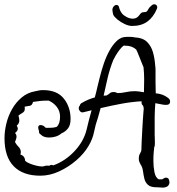

<svg xmlns="http://www.w3.org/2000/svg" viewBox="-20 -788 823 895"><path d="M730 86Q726 86 721.5 85.5Q717 85 713 85H709Q682 85 669.5 73.5Q657 62 653 45Q649 28 646.5 9.5Q644 -9 635 -22Q632 -27 629.5 -33.5Q627 -40 627 -49Q627 -63 633 -73Q639 -83 639 -88Q639 -103 640.5 -131Q642 -159 643.5 -187.5Q645 -216 646 -230Q647 -246 648.5 -263.5Q650 -281 650 -281Q649 -295 644 -298.5Q639 -302 640 -316Q591 -313 543.5 -304Q496 -295 449 -284L437 -241Q425 -207 418.5 -173.5Q412 -140 393 -108Q372 -72 335.5 -40.5Q299 -9 255.5 11Q212 31 168 31Q87 31 44 -13Q1 -57 1 -144Q1 -176 9.5 -211.5Q18 -247 36 -279Q54 -311 81.5 -334Q109 -357 146 -363Q154 -365 162.5 -366.5Q171 -368 181 -368Q246 -368 277.5 -328.5Q309 -289 309 -233Q309 -205 297 -189.5Q285 -174 266 -166Q244 -147 208 -147Q183 -147 170 -161Q160 -166 162 -178Q161 -179 161 -180Q161 -181 160 -182Q158 -190 158 -193Q158 -205 169 -205Q182 -205 192 -193Q194 -193 195 -192.5Q196 -192 197 -192Q208 -192 221 -192.5Q234 -193 245 -197Q260 -212 260 -244Q260 -270 245 -289.5Q230 -309 207 -319H201Q182 -319 168 -317.5Q154 -316 134 -313Q130 -297 119.5 -295Q109 -293 96 -291L95 -290Q97 -275 92.5 -269Q88 -263 81 -259.5Q74 -256 66 -249L67 -245Q70 -235 70 -226Q70 -214 60 -204L58 -202Q63 -194 63 -189Q63 -177 50 -168Q57 -161 57 -151Q57 -146 55 -140Q53 -134 50 -126L51 -124Q57 -113 67 -103Q77 -93 77 -79Q77 -76 76.5 -73.5Q76 -71 75 -68Q96 -61 97 -39L98 -38Q105 -31 120 -25Q135 -19 150.5 -15.5Q166 -12 176 -12Q182 -12 187.5 -14Q193 -16 199 -16Q206 -16 209 -15L210 -16Q221 -22 228 -17Q284 -37 327.5 -83.5Q371 -130 384 -185Q389 -208 395 -230Q401 -252 407 -274L370 -265Q360 -262 353.5 -269Q347 -276 347 -284Q347 -291 352 -296Q354 -305 363 -309Q390 -325 422 -334Q426 -348 429 -361Q432 -374 435 -387Q439 -403 446 -431Q453 -459 463.5 -490.5Q474 -522 489.5 -550.5Q505 -579 524.5 -597.5Q544 -616 569 -616Q581 -616 590 -616Q599 -616 606 -614Q646 -612 665.5 -592.5Q685 -573 693 -544.5Q701 -516 703 -487Q705 -474 705 -461.5Q705 -449 705 -437V-403Q705 -393 705.5 -380.5Q706 -368 706 -353Q721 -352 735.5 -347Q750 -342 763 -332Q773 -325 773 -315Q773 -299 754 -299Q743 -299 730.5 -302Q718 -305 704 -307Q703 -291 702 -275Q701 -259 701 -243V-158Q701 -156 701.5 -145.5Q702 -135 702 -124Q702 -116 701.5 -110Q701 -104 699 -103Q698 -96 696.5 -78Q695 -60 695 -39Q695 -11 700 14.5Q705 40 720 48H733Q738 48 741 45Q748 40 753 40Q767 40 769 55Q770 58 770 63Q770 70 764.5 77Q759 84 745 86Q741 87 737.5 86.5Q734 86 730 86ZM463 -342Q466 -342 469.5 -342.5Q473 -343 477 -343Q486 -348 492 -353.5Q498 -359 510 -359Q515 -359 519.5 -357.5Q524 -356 528 -354Q546 -354 566.5 -358.5Q587 -363 606 -363Q617 -363 628 -361.5Q639 -360 651 -358Q651 -371 651.5 -386.5Q652 -402 652 -418Q652 -447 649 -475L646 -482Q645 -485 639.5 -498Q634 -511 627.5 -528Q621 -545 615 -557Q595 -575 565 -575Q560 -575 558 -576Q548 -570 537.5 -556Q527 -542 519 -528.5Q511 -515 508 -508Q492 -468 482 -426Q472 -384 463 -342ZM596 -667Q580 -667 561 -676Q542 -685 527.5 -697Q513 -709 508 -719Q507 -722 505.5 -729.5Q504 -737 504 -741V-743Q504 -751 510 -758Q516 -765 523 -765Q533 -765 535.5 -752.5Q538 -740 548 -726Q556 -716 570.5 -708.5Q585 -701 599 -701Q607 -701 614 -704Q624 -709 631.5 -720Q639 -731 648 -731Q661 -731 665 -735.5Q669 -740 672.5 -747Q676 -754 684 -760Q691 -768 699 -768Q707 -768 711 -761.5Q715 -755 711 -746Q695 -708 667 -687.5Q639 -667 596 -667Z"/></svg>

Font: RU Serius
Style: Regular
Weight: 400
Designer: Robert E. Leuschke
Foundry: Robert E. Leuschke
Version: Version 1.011; ttfautohint (v1.8.3)